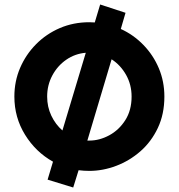

<svg xmlns="http://www.w3.org/2000/svg" viewBox="-20 -761 796 855"><path d="M306 74 192 39 216 -41Q139 -84 91.5 -161Q44 -238 44 -331Q44 -399 69.5 -458.5Q95 -518 140.5 -564Q186 -610 246.5 -636Q307 -662 378 -662Q390 -662 402 -661L426 -741L539 -704L518 -632Q575 -606 619 -560.5Q663 -515 687.5 -456.5Q712 -398 712 -331Q712 -253 683 -191.5Q654 -130 605.5 -87.5Q557 -45 497.5 -22.5Q438 0 378 0Q354 0 330 -3ZM190 -331Q190 -285 208.5 -246Q227 -207 258 -180L362 -526Q314 -522 275 -495Q236 -468 213 -425Q190 -382 190 -331ZM378 -135Q423 -135 466.5 -158.5Q510 -182 538 -226Q566 -270 566 -331Q566 -384 541.5 -427.5Q517 -471 477 -497L369 -135Q371 -135 378 -135Z"/></svg>

Font: Lil Grotesk Black
Style: Regular
Weight: 900
Designer: Bastien Sozeau
Foundry: NBR — Bastien Sozeau
Version: Version 3.003; ttfautohint (v1.8.4.7-5d5b);gftools[0.9.33]